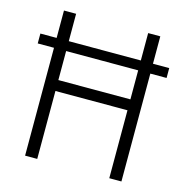

<svg xmlns="http://www.w3.org/2000/svg" viewBox="-104 -803 871 901"><g transform="rotate(15 331.0 -352.5)"><path d="M97 0V-524H18V-572H97V-705H156V-572H506V-705H565V-572H644V-524H565V0H506V-330H156V0ZM156 -383H506V-524H156Z"/></g></svg>

Font: Nunito Sans 10pt Condensed Light
Style: Regular
Weight: 300
Width: 3
Designer: Vernon Adams
Foundry: Vernon Adams
Version: Version 3.101;gftools[0.9.27]